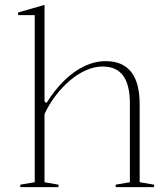

<svg xmlns="http://www.w3.org/2000/svg" viewBox="-20 -765 686 785"><path d="M610 -10V0H453V-10L511 -20V-342Q511 -418 483.5 -455.5Q456 -493 400 -493Q366 -493 332 -478Q298 -463 266 -436Q234 -409 207.5 -374Q181 -339 162 -299V-20L219 -10V0H63V-10L122 -20V-703H54V-714L162 -745V-350L170 -344Q204 -398 243 -436Q282 -474 325 -494.5Q368 -515 413 -515Q448 -515 474 -503.5Q500 -492 517 -470Q534 -448 542.5 -415Q551 -382 551 -338V-20Z"/></svg>

Font: Kalnia Thin ExtraLight
Style: Regular
Weight: 250
Version: Version 1.105